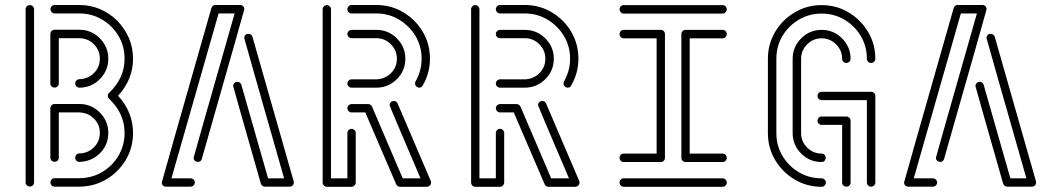

<svg xmlns="http://www.w3.org/2000/svg" viewBox="-20 -733 4121 754"><path d="M97.2 -0.5Q90.3 -0.5 85.4 -5.1Q80.6 -9.8 80.6 -16.6V-696.8Q80.6 -703.6 85.4 -708.3Q90.3 -712.9 97.2 -712.9Q104 -712.9 108.9 -708.3Q113.8 -703.6 113.8 -696.8V-16.6Q113.8 -9.8 108.9 -5.1Q104 -0.5 97.2 -0.5ZM291.5 -388.7Q284.7 -389.2 280 -393.8Q275.4 -398.4 275.4 -405.3Q275.4 -412.1 280 -417Q284.7 -421.9 291.5 -421.9Q325.7 -422.9 348.9 -446Q372.1 -469.2 372.1 -502.4Q372.1 -535.6 348.9 -559.1Q325.7 -582.5 291.5 -583H210.9V-405.3Q210.9 -398.4 206.1 -393.8Q201.2 -389.2 194.3 -389.2Q187.5 -389.2 182.6 -393.8Q177.7 -398.4 177.7 -405.3V-599.6Q177.7 -606.4 182.6 -611.3Q187.5 -616.2 194.3 -616.2H291.5Q338.4 -616.2 371.8 -582.8Q405.3 -549.3 405.3 -502.4Q405.3 -455.6 371.8 -422.1Q338.4 -388.7 291.5 -388.7ZM291.5 -97.2Q284.7 -97.2 280 -102.1Q275.4 -106.9 275.4 -113.8Q275.4 -120.6 280 -125.5Q284.7 -130.4 291.5 -130.4Q325.7 -131.3 348.9 -154.5Q372.1 -177.7 372.1 -210.9Q372.1 -244.1 348.9 -267.3Q325.7 -290.5 291.5 -291.5H210.9V-113.8Q210.9 -106.9 206.1 -102.3Q201.2 -97.7 194.3 -97.7Q187.5 -97.7 182.6 -102.3Q177.7 -106.9 177.7 -113.8V-308.1Q177.7 -314.9 182.6 -319.8Q187.5 -324.7 194.3 -324.7H291.5Q338.4 -324.7 371.8 -291.3Q405.3 -257.8 405.3 -210.9Q405.3 -164.1 372.6 -131.3Q339.8 -98.6 291.5 -97.2ZM291.5 0H194.3Q187.5 0 182.9 -4.9Q178.2 -9.8 178.2 -16.6Q178.2 -23.4 182.9 -28.3Q187.5 -33.2 194.3 -33.2H291.5Q341.3 -33.7 381.3 -57.4Q421.4 -81.1 445.3 -121.6Q469.2 -162.1 469.2 -210.9Q469.2 -287.6 409.2 -344.2Q403.3 -349.6 403.3 -356.9Q403.3 -363.8 409.2 -369.1Q469.2 -426.3 469.2 -502.4Q469.2 -551.8 445.3 -592Q421.4 -632.3 380.9 -656.2Q340.3 -680.2 291.5 -680.2H194.3Q187.5 -680.2 182.9 -685.3Q178.2 -690.4 178.2 -696.8Q178.2 -703.6 182.9 -708.5Q187.5 -713.4 194.3 -713.4H291.5Q376 -713.4 440.4 -651.9Q502.4 -586.9 502.4 -502.4Q502.4 -420.9 443.8 -356.9Q502.4 -292.5 502.4 -210.9Q502.4 -152.8 473.9 -105Q445.3 -57.1 397.7 -28.8Q350.1 -0.5 291.5 0Z M728.5 0H631.3Q623.5 0 618.2 -6.3Q615.2 -11.2 615.2 -16.1Q615.2 -19 810.1 -701.2Q814.9 -713.4 825.7 -713.4H923.3Q930.7 -713.4 936.5 -706.5Q939.5 -702.1 939.5 -696.8Q939.5 -693.8 772.5 -108.9Q769 -97.2 757.3 -97.2Q754.9 -97.2 752 -98.1Q740.2 -102.1 740.2 -113.3Q740.2 -115.7 901.4 -680.2H838.4L653.3 -32.7H728.5Q735.4 -32.7 740.2 -27.8Q745.1 -22.9 745.1 -16.1Q745.1 -9.8 740.2 -4.9Q735.4 0 728.5 0ZM1117.7 0H1020.5Q1009.3 0 1004.4 -11.7Q895.5 -393.1 895.5 -395.5Q895.5 -399.4 898.4 -404.3Q903.3 -411.6 912.6 -411.6Q923.3 -411.6 927.7 -400.4L1032.7 -32.7H1095.7Q939 -581.5 939 -584Q939 -588.4 941.9 -592.8Q945.8 -600.1 955.1 -600.1Q966.8 -600.1 971.2 -589.4L1133.3 -21L1133.8 -16.1Q1133.8 -11.2 1130.9 -6.3Q1125.5 0 1117.7 0Z M1458 -388.7H1360.8Q1354 -388.7 1349.1 -393.6Q1344.2 -398.4 1344.2 -405.3Q1344.2 -411.6 1349.1 -416.5Q1354 -421.4 1360.8 -421.4H1458.5Q1492.7 -422.9 1515.6 -446Q1538.6 -469.2 1538.6 -502.4Q1538.6 -535.6 1514.9 -559.3Q1491.2 -583 1458 -583H1360.8Q1354 -583 1349.1 -587.9Q1344.2 -592.8 1344.2 -599.6Q1344.2 -606 1349.1 -610.8Q1354 -615.7 1360.8 -615.7H1458Q1504.9 -615.7 1538.3 -582.5Q1571.8 -549.3 1571.8 -502.4Q1571.8 -455.1 1538.3 -421.9Q1504.9 -388.7 1458 -388.7ZM1627 -388.7Q1622.6 -388.7 1618.2 -391.1Q1609.9 -396 1609.9 -405.3Q1609.9 -409.2 1611.8 -413.1Q1635.7 -455.1 1635.7 -502.4Q1635.7 -551.3 1611.6 -591.6Q1587.4 -631.8 1547.1 -656Q1506.8 -680.2 1457.5 -680.2H1360.4Q1354 -680.2 1349.1 -685.1Q1344.2 -689.9 1344.2 -696.8Q1344.2 -703.1 1349.1 -708.3Q1354 -713.4 1360.4 -713.4H1457.5Q1515.6 -713.4 1563.7 -684.8Q1611.8 -656.2 1640.1 -608.4Q1668.5 -560.5 1668.5 -502.4Q1668.5 -446.8 1640.1 -397Q1635.3 -388.7 1627 -388.7ZM1656.2 0.5H1550.8Q1540.5 0.5 1535.6 -9.8L1414.6 -291.5H1360.4Q1354 -291.5 1349.1 -296.4Q1344.2 -301.3 1344.2 -307.6Q1344.2 -314.5 1349.1 -319.3Q1354 -324.2 1360.4 -324.2H1425.8Q1435.5 -324.2 1440.9 -314.5L1561.5 -32.7H1631.3Q1509.8 -316.9 1509.8 -320.3Q1509.8 -323.2 1511.7 -327.6Q1516.1 -336.4 1526.9 -336.4Q1537.1 -336.4 1541.5 -326.7L1671.4 -22.9Q1672.9 -19.5 1672.9 -16.1Q1672.9 -11.2 1670.4 -7.3Q1664.6 0.5 1656.2 0.5ZM1360.8 0.5H1263.7Q1256.8 0.5 1252 -4.4Q1247.1 -9.3 1247.1 -16.1V-696.8Q1247.1 -703.1 1252 -708Q1256.8 -712.9 1263.7 -712.9Q1270 -712.9 1274.9 -708Q1279.8 -703.1 1279.8 -696.8V-32.7H1344.2V-210.4Q1344.2 -217.3 1349.1 -222.2Q1354 -227.1 1360.8 -227.1Q1367.2 -227.1 1372.1 -222.2Q1377 -217.3 1377 -210.4V-16.1Q1377 -9.8 1372.1 -4.6Q1367.2 0.5 1360.8 0.5Z M2041 -388.7H1943.8Q1937 -388.7 1932.1 -393.6Q1927.2 -398.4 1927.2 -405.3Q1927.2 -411.6 1932.1 -416.5Q1937 -421.4 1943.8 -421.4H2041.5Q2075.7 -422.9 2098.6 -446Q2121.6 -469.2 2121.6 -502.4Q2121.6 -535.6 2097.9 -559.3Q2074.2 -583 2041 -583H1943.8Q1937 -583 1932.1 -587.9Q1927.2 -592.8 1927.2 -599.6Q1927.2 -606 1932.1 -610.8Q1937 -615.7 1943.8 -615.7H2041Q2087.9 -615.7 2121.3 -582.5Q2154.8 -549.3 2154.8 -502.4Q2154.8 -455.1 2121.3 -421.9Q2087.9 -388.7 2041 -388.7ZM2210 -388.7Q2205.6 -388.7 2201.2 -391.1Q2192.9 -396 2192.9 -405.3Q2192.9 -409.2 2194.8 -413.1Q2218.8 -455.1 2218.8 -502.4Q2218.8 -551.3 2194.6 -591.6Q2170.4 -631.8 2130.1 -656Q2089.8 -680.2 2040.5 -680.2H1943.4Q1937 -680.2 1932.1 -685.1Q1927.2 -689.9 1927.2 -696.8Q1927.2 -703.1 1932.1 -708.3Q1937 -713.4 1943.4 -713.4H2040.5Q2098.6 -713.4 2146.7 -684.8Q2194.8 -656.2 2223.1 -608.4Q2251.5 -560.5 2251.5 -502.4Q2251.5 -446.8 2223.1 -397Q2218.3 -388.7 2210 -388.7ZM2239.3 0.5H2133.8Q2123.5 0.5 2118.7 -9.8L1997.6 -291.5H1943.4Q1937 -291.5 1932.1 -296.4Q1927.2 -301.3 1927.2 -307.6Q1927.2 -314.5 1932.1 -319.3Q1937 -324.2 1943.4 -324.2H2008.8Q2018.6 -324.2 2023.9 -314.5L2144.5 -32.7H2214.4Q2092.8 -316.9 2092.8 -320.3Q2092.8 -323.2 2094.7 -327.6Q2099.1 -336.4 2109.9 -336.4Q2120.1 -336.4 2124.5 -326.7L2254.4 -22.9Q2255.9 -19.5 2255.9 -16.1Q2255.9 -11.2 2253.4 -7.3Q2247.6 0.5 2239.3 0.5ZM1943.8 0.5H1846.7Q1839.8 0.5 1835 -4.4Q1830.1 -9.3 1830.1 -16.1V-696.8Q1830.1 -703.1 1835 -708Q1839.8 -712.9 1846.7 -712.9Q1853 -712.9 1857.9 -708Q1862.8 -703.1 1862.8 -696.8V-32.7H1927.2V-210.4Q1927.2 -217.3 1932.1 -222.2Q1937 -227.1 1943.8 -227.1Q1950.2 -227.1 1955.1 -222.2Q1960 -217.3 1960 -210.4V-16.1Q1960 -9.8 1955.1 -4.6Q1950.2 0.5 1943.8 0.5Z M2817.9 -679.7H2429.2Q2422.4 -679.7 2417.7 -684.8Q2413.1 -689.9 2413.1 -696.3Q2413.1 -703.1 2417.7 -708Q2422.4 -712.9 2429.2 -712.9H2817.9Q2824.7 -712.9 2829.3 -708Q2834 -703.1 2834 -696.3Q2834 -689.9 2829.3 -684.8Q2824.7 -679.7 2817.9 -679.7ZM2574.7 -96.7H2429.2Q2422.4 -96.7 2417.7 -101.6Q2413.1 -106.4 2413.1 -113.3Q2413.1 -120.1 2417.7 -125Q2422.4 -129.9 2429.2 -129.9H2558.6V-582.5H2429.2Q2422.4 -582.5 2417.7 -587.4Q2413.1 -592.3 2413.1 -599.1Q2413.1 -606 2417.7 -610.8Q2422.4 -615.7 2429.2 -615.7H2574.7Q2582 -615.7 2586.7 -610.8Q2591.3 -606 2591.3 -599.1V-113.3Q2591.3 -106.4 2586.7 -101.6Q2582 -96.7 2574.7 -96.7ZM2817.9 0.5H2429.2Q2422.4 0.5 2417.7 -4.4Q2413.1 -9.3 2413.1 -16.1Q2413.1 -22.9 2417.7 -27.8Q2422.4 -32.7 2429.2 -32.7H2817.9Q2824.7 -32.7 2829.3 -27.8Q2834 -22.9 2834 -16.1Q2834 -9.3 2829.3 -4.4Q2824.7 0.5 2817.9 0.5ZM2817.9 -96.7H2672.4Q2665.5 -96.7 2660.6 -101.6Q2655.8 -106.4 2655.8 -113.3V-599.1Q2655.8 -606 2660.6 -610.8Q2665.5 -615.7 2672.4 -615.7H2817.9Q2824.7 -615.7 2829.3 -610.8Q2834 -606 2834 -599.1Q2834 -592.3 2829.3 -587.4Q2824.7 -582.5 2817.9 -582.5H2688.5V-129.9H2817.9Q2824.7 -129.9 2829.3 -125Q2834 -120.1 2834 -113.3Q2834 -106.4 2829.3 -101.6Q2824.7 -96.7 2817.9 -96.7Z M3206.5 0.5Q3148.4 0.5 3100.6 -28.1Q3052.7 -56.6 3024.2 -104.5Q2995.6 -152.3 2995.6 -210.4V-502Q2995.6 -560.1 3024.2 -607.9Q3052.7 -655.8 3100.6 -684.3Q3148.4 -712.9 3206.5 -712.9Q3264.6 -712.9 3312.5 -684.3Q3360.4 -655.8 3388.9 -607.9Q3417.5 -560.1 3417.5 -502Q3417.5 -495.1 3412.6 -490.5Q3407.7 -485.8 3400.9 -485.8Q3394 -485.8 3389.2 -490.5Q3384.3 -495.1 3384.3 -502Q3384.3 -551.3 3360.4 -591.6Q3336.4 -631.8 3295.9 -655.8Q3255.4 -679.7 3206.5 -679.7Q3157.7 -679.7 3117.2 -655.8Q3076.7 -631.8 3052.7 -591.6Q3028.8 -551.3 3028.8 -502V-210.4Q3028.8 -161.6 3052.7 -121.1Q3076.7 -80.6 3117.2 -56.6Q3157.7 -32.7 3206.5 -32.7Q3213.4 -32.7 3218.3 -27.8Q3223.1 -22.9 3223.1 -16.1Q3223.1 -9.3 3218.3 -4.4Q3213.4 0.5 3206.5 0.5ZM3206.5 -96.7Q3159.7 -96.7 3126.2 -130.1Q3092.8 -163.6 3092.8 -210.4V-502Q3092.8 -548.8 3126.2 -582.3Q3159.7 -615.7 3206.5 -615.7Q3253.4 -615.7 3286.9 -582.3Q3320.3 -548.8 3320.3 -502Q3320.3 -495.1 3315.4 -490.5Q3310.5 -485.8 3303.7 -485.8Q3296.9 -485.8 3292 -490.5Q3287.1 -495.1 3287.1 -502Q3287.1 -535.2 3263.4 -558.8Q3239.7 -582.5 3206.5 -582.5Q3173.3 -582.5 3149.7 -558.8Q3126 -535.2 3126 -502V-210.4Q3126 -177.2 3149.7 -153.6Q3173.3 -129.9 3206.5 -129.9Q3213.4 -129.9 3218 -125Q3222.7 -120.1 3222.7 -113.3Q3222.7 -106.4 3218 -101.6Q3213.4 -96.7 3206.5 -96.7ZM3303.7 0Q3296.9 0 3292 -4.6Q3287.1 -9.3 3287.1 -16.1V-242.7H3206.5Q3199.7 -242.7 3195.1 -247.6Q3190.4 -252.4 3190.4 -258.8Q3190.4 -265.6 3195.1 -270.5Q3199.7 -275.4 3206.5 -275.4H3303.7Q3310.5 -275.4 3315.4 -270.5Q3320.3 -265.6 3320.3 -258.8V-16.1Q3320.3 -9.3 3315.4 -4.6Q3310.5 0 3303.7 0ZM3400.9 0Q3394 0 3389.2 -4.6Q3384.3 -9.3 3384.3 -16.1V-339.8H3206.5Q3199.7 -339.8 3195.1 -344.7Q3190.4 -349.6 3190.4 -356.4Q3190.4 -362.8 3195.1 -367.7Q3199.7 -372.6 3206.5 -372.6H3400.9Q3407.7 -372.6 3412.6 -367.7Q3417.5 -362.8 3417.5 -356.4V-16.1Q3417.5 -9.3 3412.6 -4.6Q3407.7 0 3400.9 0Z M3643.6 0H3546.4Q3538.6 0 3533.2 -6.3Q3530.3 -11.2 3530.3 -16.1Q3530.3 -19 3725.1 -701.2Q3730 -713.4 3740.7 -713.4H3838.4Q3845.7 -713.4 3851.6 -706.5Q3854.5 -702.1 3854.5 -696.8Q3854.5 -693.8 3687.5 -108.9Q3684.1 -97.2 3672.4 -97.2Q3669.9 -97.2 3667 -98.1Q3655.3 -102.1 3655.3 -113.3Q3655.3 -115.7 3816.4 -680.2H3753.4L3568.4 -32.7H3643.6Q3650.4 -32.7 3655.3 -27.8Q3660.2 -22.9 3660.2 -16.1Q3660.2 -9.8 3655.3 -4.9Q3650.4 0 3643.6 0ZM4032.7 0H3935.5Q3924.3 0 3919.4 -11.7Q3810.5 -393.1 3810.5 -395.5Q3810.5 -399.4 3813.5 -404.3Q3818.4 -411.6 3827.6 -411.6Q3838.4 -411.6 3842.8 -400.4L3947.8 -32.7H4010.7Q3854 -581.5 3854 -584Q3854 -588.4 3856.9 -592.8Q3860.8 -600.1 3870.1 -600.1Q3881.8 -600.1 3886.2 -589.4L4048.3 -21L4048.8 -16.1Q4048.8 -11.2 4045.9 -6.3Q4040.5 0 4032.7 0Z"/></svg>

Font: Neon Sans
Style: Regular
Weight: 400
Designer: GGBot
Version: 0.80